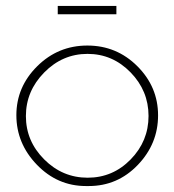

<svg xmlns="http://www.w3.org/2000/svg" viewBox="-20 -614 586 645"><path d="M278 11H269Q173 11 104 -60.5Q35 -132 35 -227Q35 -322 105 -391.5Q175 -461 273.5 -461Q372 -461 441.5 -391.5Q511 -322 511 -226.5Q511 -131 443 -60Q375 11 278 11ZM479 -224.5Q479 -309 418.5 -371Q358 -433 274 -433Q190 -433 128.5 -370.5Q67 -308 67 -224Q67 -140 128.5 -78.5Q190 -17 274.5 -17Q359 -17 419 -78.5Q479 -140 479 -224.5ZM371 -566H174V-594H371Z"/></svg>

Font: Poiret One
Style: Regular
Weight: 400
Designer: Denis Masharov
Foundry: Denis Masharov
Version: Version 1.001